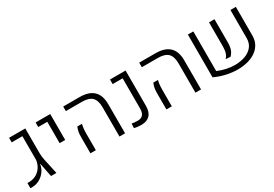

<svg xmlns="http://www.w3.org/2000/svg" viewBox="24 -1293 2888 2027"><g transform="rotate(-30 1467.5 -279.5)"><path d="M26.9 2.9Q22.5 2.9 17.8 2.9Q13.2 2.9 8.8 2V-61.5Q14.6 -61 20.3 -60.8Q25.9 -60.5 30.8 -60.5Q83.5 -62.5 121.3 -85.2Q159.2 -107.9 181.6 -144.8Q204.1 -181.6 210 -226.1V-515.6H79.6V-571.3H277.3V-274.4Q277.3 -230 286.1 -189L327.1 0H261.7L228.5 -166H224.6Q219.2 -122.6 191.9 -83.7Q164.6 -44.9 121.8 -21Q79.1 2.9 26.9 2.9Z M513.7 -255.4V-515.6H403.3V-571.3H581.5V-255.4Z M1095.7 0V-354.5Q1095.7 -439.9 1058.3 -477.8Q1021 -515.6 936 -515.6H739.7V-571.3H938.5Q1051.3 -571.3 1107.7 -517.3Q1164.1 -463.4 1164.1 -354V0ZM741.7 0V-194.8Q741.7 -241.2 748 -267.1Q754.4 -293 763.7 -314.5H820.3Q814 -291.5 810.8 -264.4Q807.6 -237.3 807.6 -196.8V0Z M1358.9 9.8Q1335 9.8 1313.5 7.1Q1292 4.4 1272.5 0L1275.4 -54.7Q1305.2 -47.9 1347.2 -47.9Q1388.7 -47.9 1410.4 -72Q1432.1 -96.2 1432.1 -147.9V-515.6H1310.1V-571.3H1500V-142.6Q1500 -66.4 1463.6 -28.3Q1427.2 9.8 1358.9 9.8Z M2022 0V-354.5Q2022 -439.9 1984.6 -477.8Q1947.3 -515.6 1862.3 -515.6H1666V-571.3H1864.7Q1977.5 -571.3 2033.9 -517.3Q2090.3 -463.4 2090.3 -354V0ZM1668 0V-194.8Q1668 -241.2 1674.3 -267.1Q1680.7 -293 1689.9 -314.5H1746.6Q1740.2 -291.5 1737.1 -264.4Q1733.9 -237.3 1733.9 -196.8V0Z M2325.7 -571.3V-87.9Q2374 -67.4 2427 -55.7Q2480 -43.9 2529.3 -43.9Q2598.6 -43.9 2655 -64.2Q2711.4 -84.5 2744.9 -125.5Q2778.3 -166.5 2778.3 -228.5V-571.3H2844.2V-223.6Q2844.2 -163.6 2819.6 -119.4Q2794.9 -75.2 2752 -45.9Q2709 -16.6 2652.6 -2.2Q2596.2 12.2 2532.7 12.2Q2466.3 12.2 2395.5 -3.7Q2324.7 -19.5 2259.3 -50.3V-571.3ZM2474.1 -147Q2496.1 -166.5 2506.6 -199.5Q2517.1 -232.4 2517.1 -277.8V-571.3H2583.5V-288.1Q2583.5 -239.3 2571.5 -204.3Q2559.6 -169.4 2531.7 -142.6Z"/></g></svg>

Font: Heebo Light
Style: Regular
Weight: 300
Designer: Oded Ezer
Foundry: Ezer Type House
Version: Version 3.100